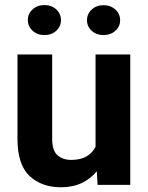

<svg xmlns="http://www.w3.org/2000/svg" viewBox="-20 -749 600 778"><path d="M375.5 0 372.1 -55.2Q347.2 -24.4 311 -7.3Q274.9 9.8 226.6 9.8Q148.4 9.8 99.6 -36.1Q50.8 -82 50.8 -187V-528.3H191.4V-186Q191.4 -139.2 212.9 -120.1Q234.4 -101.1 268.1 -101.1Q307.1 -101.1 331.1 -115.5Q355 -129.9 367.2 -154.3V-528.3H507.8V0ZM92.8 -667.5Q92.8 -693.4 112.1 -710.9Q131.3 -728.5 159.7 -728.5Q189 -728.5 208 -710.9Q227.1 -693.4 227.1 -667.5Q227.1 -642.1 208 -624.5Q189 -606.9 159.7 -606.9Q131.3 -606.9 112.1 -624.5Q92.8 -642.1 92.8 -667.5ZM332.5 -667Q332.5 -692.9 351.6 -710.4Q370.6 -728 399.4 -728Q428.2 -728 447.5 -710.4Q466.8 -692.9 466.8 -667Q466.8 -641.6 447.5 -624.3Q428.2 -606.9 399.4 -606.9Q370.6 -606.9 351.6 -624.3Q332.5 -641.6 332.5 -667Z"/></svg>

Font: Vazirmatn UI FD
Style: Bold
Weight: 700
Designer: Saber Rastikerdar
Foundry: Saber Rastikerdar
Version: Version 33.003